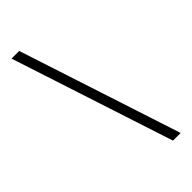

<svg xmlns="http://www.w3.org/2000/svg" viewBox="-220 -706 745 745"><g transform="rotate(-45 152.5 -334.0)"><path d="M241 0 23 -668H65L283 0Z"/></g></svg>

Font: Gantari ExtraLight
Style: Regular
Weight: 250
Designer: Anugrah Pasau
Foundry: Lafontype
Version: Version 1.000